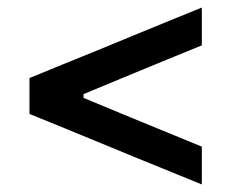

<svg xmlns="http://www.w3.org/2000/svg" viewBox="-20 -554 612 508"><path d="M514 -66Q416 -105.5 333.5 -139.5L236.5 -179.5Q197 -195.5 151.5 -214.5Q106 -233 58 -252.5V-347.5Q106 -367.5 152 -386Q197.5 -404.5 237 -420.5L334 -460.5Q374 -477 420 -495.8Q466 -514.5 514 -534V-434Q464 -413.5 412.5 -392.5Q361 -371 309.5 -350L201 -305V-295L309.5 -250Q360.5 -229 412.2 -207.8Q464 -186.5 514 -166Z"/></svg>

Font: Heraclito Medium
Style: Regular
Weight: 500
Designer: Kostas Bartsokas (font) & Cristiano Sobral (main changes)
Foundry: Kostas Bartsokas (font) & Cristiano Sobral (main changes)
Version: Version 1.00;July 8, 2020;FontCreator 13.0.0.2655 64-bit